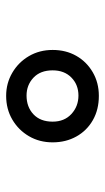

<svg xmlns="http://www.w3.org/2000/svg" viewBox="125 -890 349 640"><g transform="rotate(-90 300.0 -569.5)"><path d="M301 -415Q255 -415 220 -435Q185 -455 165.5 -490Q146 -525 146 -569Q146 -613 166.5 -648Q187 -683 222 -703.5Q257 -724 301 -724Q343 -724 378 -703.5Q413 -683 433.5 -648Q454 -613 454 -569Q454 -525 434.5 -490.5Q415 -456 380 -435.5Q345 -415 301 -415ZM302 -483Q338 -483 362 -506.5Q386 -530 386 -569Q386 -610 361.5 -633Q337 -656 302 -656Q264 -656 239.5 -633Q215 -610 215 -569Q215 -530 240.5 -506.5Q266 -483 302 -483Z"/></g></svg>

Font: Noto Sans Mono Medium
Style: Regular
Weight: 500
Designer: Monotype Design Team
Foundry: Monotype Imaging Inc.
Version: Version 2.014